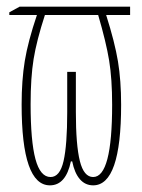

<svg xmlns="http://www.w3.org/2000/svg" viewBox="-20 -547 428 577"><path d="M371 -502H299Q325 -420 334.5 -362.5Q344 -305 344 -232Q344 10 260 10Q236 10 220 -8.5Q204 -27 197 -62H193Q178 10 130 10Q45 10 45 -233Q45 -306 54.5 -364Q64 -422 91 -502H8V-510L39 -527H371ZM115 -502Q90 -425 81 -369.5Q72 -314 72 -234Q72 -123 86.5 -69Q101 -15 132 -15Q160 -15 171 -63Q182 -111 182 -210V-331H208V-210Q208 -111 220 -63Q232 -15 260 -15Q317 -15 317 -232Q317 -310 308 -365Q299 -420 275 -502Z"/></svg>

Font: Noto Sans Display Thin Cond
Style: Regular
Weight: 250
Width: 3
Designer: Monotype Design team
Foundry: Monotype Imaging Inc.
Version: Version 1.000